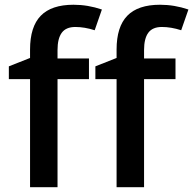

<svg xmlns="http://www.w3.org/2000/svg" viewBox="-20 -785 810 805"><path d="M353 -453.1H221.2V0H106V-453.1H17.1V-506.8L106 -542V-577.1Q106 -672.9 150.9 -719Q195.8 -765.1 288.1 -765.1Q348.6 -765.1 407.2 -745.1L377 -658.2Q334.5 -671.9 295.9 -671.9Q256.8 -671.9 239 -647.7Q221.2 -623.5 221.2 -575.2V-540H353ZM715.8 -453.1H584V0H468.8V-453.1H379.9V-506.8L468.8 -542V-577.1Q468.8 -672.9 513.7 -719Q558.6 -765.1 650.9 -765.1Q711.4 -765.1 770 -745.1L739.7 -658.2Q697.3 -671.9 658.7 -671.9Q619.6 -671.9 601.8 -647.7Q584 -623.5 584 -575.2V-540H715.8Z"/></svg>

Font: Sahel SemiBold FD
Style: SemiBold-FD
Weight: 600
Foundry: Saber Rastikerdar (saber.rastikerdar@gmail.com)
Version: Version 3.3.0